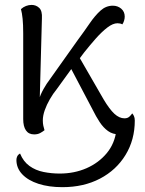

<svg xmlns="http://www.w3.org/2000/svg" viewBox="-20 -539 594 786"><path d="M521.2 -74.8Q524.8 -71.3 528.3 -64Q531.8 -56.7 531.8 -45.6Q531.8 33.4 493.9 95.3Q456.1 157.3 389.3 192.3Q322.5 227.2 235.3 227.2Q179.9 227.2 137.5 213.5Q95.1 199.8 71.1 174.5Q47.2 149.2 47.2 115.8Q47.2 108 50.6 100.9Q54.1 93.8 62.1 89.5Q75.5 122.3 100.6 140.4Q125.7 158.5 158.2 165Q190.7 171.5 224.4 171.5Q284 171.5 334 149.7Q384 127.8 417.2 87.8Q450.3 47.8 456.6 -7.6L503.7 2.7Q498.8 6.5 489.3 8.8Q479.8 11.2 468.2 11.2Q441.3 11.2 422.2 -2.6Q403 -16.4 388 -39.3Q372.9 -62.3 359.5 -89.5L271.8 -256.2L213.1 -175.1Q197.2 -155.7 184.2 -133Q171.1 -110.4 163.2 -87.9Q155.3 -65.4 155.3 -46.2Q155.3 -33.7 157.3 -24.7Q159.3 -15.6 162.2 -6Q154.6 0.2 144.4 5.7Q134.2 11.2 119.8 11.2Q97.4 11.2 86.2 -5.2Q75 -21.5 75 -51.4V-402.2Q75 -438.2 72.6 -461.9Q70.2 -485.5 65.8 -501.7Q75.2 -510.2 86.6 -514.6Q98 -518.9 109.2 -518.9Q127.8 -518.9 140.7 -506.5Q153.5 -494.1 151.6 -463.7L142.4 -122.8L137.9 -128.7Q146.2 -153.3 158.7 -175.4Q171.2 -197.5 183 -212.7L296.8 -372.9Q324.8 -410.7 347 -443.2Q369.2 -475.6 391.6 -495.7Q413.9 -515.7 441.9 -515.7Q461.8 -515.7 476.2 -503.5Q490.6 -491.2 490.6 -470.9Q490.6 -463.1 487.9 -454.2Q485.2 -445.4 480.8 -439.2Q476.5 -441.7 471.7 -442.7Q466.8 -443.8 461 -443.8Q442.2 -443.8 419.4 -426.3Q396.6 -408.8 372.4 -381.5Q348.2 -354.1 323.9 -323.6L306.9 -300.8L403.9 -132.6Q428.2 -91.8 448.3 -73.2Q468.5 -54.6 489.6 -54.6Q502.4 -54.6 509.8 -61.6Q517.3 -68.6 521.2 -74.8Z"/></svg>

Font: Arima Thin
Style: Regular
Weight: 100
Designer: Joana Correia and Natanael Gama
Foundry: NDISCOVER
Version: Version 1.101;gftools[0.9.23]